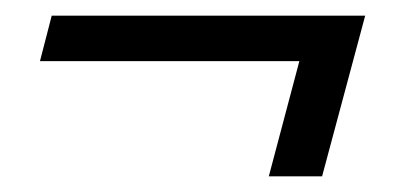

<svg xmlns="http://www.w3.org/2000/svg" viewBox="-20 -285 528 245"><path d="M323 -60H391L446 -265H46L31 -207H362Z"/></svg>

Font: Mazius Display Extra Italic
Style: Bold
Weight: 700
Italic angle: -17°
Designer: Alberto Casagrande & Collletttivo
Foundry: Collletttivo
Version: Version 2.000;Glyphs 3.2 (3217)